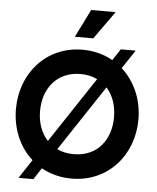

<svg xmlns="http://www.w3.org/2000/svg" viewBox="-65 -1055 937 1143"><g transform="rotate(5 403.5 -483.5)"><path d="M460 -833 579 -1000H433L350 -833ZM644 -671 718 -782H629L584 -714C532 -743 471 -760 404 -760C186 -760 38 -588 38 -375C38 -256 84 -149 163 -79L89 33H178L223 -36C275 -6 336 10 404 10C621 10 770 -162 770 -375C770 -494 723 -600 644 -671ZM182 -375C182 -511 264 -615 404 -615C442 -615 475 -607 504 -593L244 -201C204 -244 182 -305 182 -375ZM404 -136C366 -136 332 -143 304 -157L564 -549C603 -506 624 -444 624 -375C624 -240 544 -136 404 -136Z"/></g></svg>

Font: Oakes Bold
Style: Regular
Weight: 700
Designer: Samuel Oakes
Foundry: Samuel Oakes
Version: Version 1.003;PS 001.003;hotconv 1.0.88;makeotf.lib2.5.64775